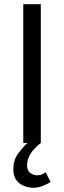

<svg xmlns="http://www.w3.org/2000/svg" viewBox="-20 -676 303 908"><path d="M139 212Q99 212 71 190Q43 168 43 125Q43 82 64.5 52Q86 22 110 0H90V-656H173V0Q142 24 125 50Q108 76 108 107Q108 130 123 141.5Q138 153 155 153Q177 153 196 139L219 184Q204 195 181.5 203.5Q159 212 139 212Z"/></svg>

Font: SourceSansPro
Style: Book
Weight: 400
Designer: Paul D. Hunt
Foundry: Adobe Systems Incorporated
Version: Version 2.021;PS 2.000;hotconv 1.0.86;makeotf.lib2.5.63406